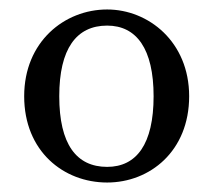

<svg xmlns="http://www.w3.org/2000/svg" viewBox="-20 -841 451 405"><path d="M206 -787C268 -787 304 -738 304 -638C304 -537 268 -489 206 -489C141 -489 105 -537 105 -638C105 -738 141 -787 206 -787ZM206 -821C116 -821 31 -753 31 -638C31 -522 114 -456 206 -456C296 -456 379 -522 379 -638C379 -753 293 -821 206 -821Z"/></svg>

Font: Noto Serif CJK JP Medium
Style: Regular
Weight: 500
Designer: Ryoko NISHIZUKA 西塚涼子 (kana & ideographs); Frank Grießhammer (Latin, Greek & Cyrillic); Wenlong ZHANG 张文龙 (bopomofo); San
Foundry: Adobe Systems Incorporated
Version: Version 1.000;PS 1;hotconv 16.6.53;makeotf.lib2.5.65590